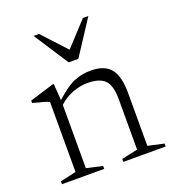

<svg xmlns="http://www.w3.org/2000/svg" viewBox="-124 -766 780 863"><g transform="rotate(-20 266.0 -335.0)"><path d="M319 -14 396 -31V-273Q396 -336.5 371.2 -362.5Q346.5 -388.5 287 -388.5Q255.5 -388.5 219.2 -375.8Q183 -363 151 -334V-31L227.5 -14V0H25.5V-14L101.5 -31V-366Q93.5 -370 75.8 -375.2Q58 -380.5 24 -389V-400.5L139 -436H145L150.5 -357Q204.5 -406 242.2 -421Q280 -436 320.5 -436Q386.5 -436 415.8 -400Q445 -364 445 -284.5V-31L521.5 -14V0H319ZM395.5 -670 287.5 -504.5H241L133.5 -670H159.5L264.5 -556.5L369.5 -670Z"/></g></svg>

Font: Newsreader Text Light
Style: Regular
Weight: 300
Designer: Hugues Gentile
Foundry: Production Type
Version: Version 1.002